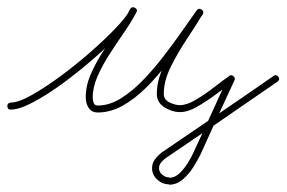

<svg xmlns="http://www.w3.org/2000/svg" viewBox="-28 -292 782 524"><path d="M-8 -2Q-8 -11 1 -12Q22 -12 58.5 -32.5Q95 -53 137 -84Q179 -115 219 -150Q259 -185 288.5 -216Q318 -247 327 -266Q331 -275 340 -271Q349 -266 344 -258Q331 -233 311 -204Q291 -175 271.5 -145Q252 -115 238.5 -84.5Q225 -54 225 -26Q225 -19 227.5 -11.5Q230 -4 239 -4Q270 -4 301 -23Q332 -42 361.5 -72.5Q391 -103 418 -138Q445 -173 468.5 -206.5Q492 -240 509 -264Q515 -271 522 -266Q530 -261 525 -253Q507 -223 482 -185.5Q457 -148 438 -109.5Q419 -71 419 -36Q419 -20 434.5 -12.5Q450 -5 463 -5Q482 -5 507 -20Q532 -35 556.5 -54Q581 -73 598 -85Q603 -89 609 -84Q615 -79 612 -73Q588 -22 565 28.5Q542 79 519 130Q519 130 519 130Q519 130 519 130Q511 146 499 165Q487 184 470.5 198Q454 212 434 212Q433 212 433 211Q433 211 433 211Q433 211 433 211Q415 211 401 198Q387 185 387 167Q387 153 395.5 142Q404 131 415 123Q415 123 415 123Q415 123 415 123Q415 123 415 123Q415 123 415 123Q491 71 567 19.5Q643 -32 719 -85Q726 -90 732 -82Q737 -75 729 -69Q654 -17 578 35Q502 87 425 139Q425 139 425 139Q425 139 425 139Q425 139 425 139Q425 139 425 139Q418 144 412 151Q406 158 406 167Q406 177 414.5 184.5Q423 192 433 192Q433 192 433 193Q433 193 433 193Q434 193 434 193Q450 193 463 180Q476 167 486 150.5Q496 134 501 122Q501 122 501 122Q501 122 501 122Q525 71 548 20.5Q571 -30 594 -81Q597 -87 606 -80Q614 -73 608 -69Q590 -56 564 -36.5Q538 -17 511.5 -1.5Q485 14 463 14Q442 14 421 1Q400 -12 400 -36Q400 -73 419.5 -113.5Q439 -154 464.5 -192.5Q490 -231 509 -263Q514 -271 522 -265Q530 -260 525 -252Q505 -226 481 -191Q457 -156 429.5 -120Q402 -84 371.5 -53.5Q341 -23 307.5 -4Q274 15 239 15Q222 15 214 2.5Q206 -10 206 -26Q206 -58 219.5 -89Q233 -120 252.5 -150.5Q272 -181 292.5 -210Q313 -239 327 -267Q332 -275 340 -271Q348 -266 344 -258Q334 -237 303 -204Q272 -171 231 -135Q190 -99 146 -66.5Q102 -34 63.5 -13.5Q25 7 2 7Q-7 8 -8 -2Z"/></svg>

Font: FRB American Cursive Guidelines Arrows Extralight
Style: Italic
Weight: 200
Italic angle: -25°
Version: Version 2.0;Modular Font Editor K font №1